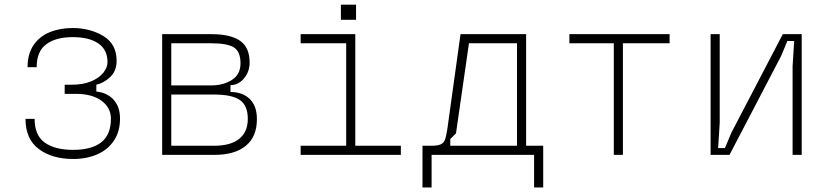

<svg xmlns="http://www.w3.org/2000/svg" viewBox="-20 -680 3640 843"><path d="M92 -158H132Q132 -86 176.5 -54Q221 -22 301 -22Q383 -22 425 -55.5Q467 -89 467 -159Q467 -207 426 -237.5Q385 -268 311 -268H264V-308H294Q345 -308 380.5 -323Q416 -338 434 -361Q452 -384 452 -407Q452 -462 411.5 -489.5Q371 -517 299 -517Q226 -517 183.5 -486Q141 -455 141 -385H101Q101 -443 127 -481.5Q153 -520 198 -538.5Q243 -557 299 -557Q375 -557 433.5 -522Q492 -487 492 -413Q492 -368 463.5 -341.5Q435 -315 403 -308V-278Q451 -273 479 -242Q507 -211 507 -159Q507 -103 480.5 -63Q454 -23 407.5 -2.5Q361 18 301 18Q209 18 150.5 -25.5Q92 -69 92 -158Z M692 -530H909Q992 -530 1034 -501Q1076 -472 1076 -405Q1076 -366 1052 -336.5Q1028 -307 992 -306V-276Q1045 -276 1076.5 -245.5Q1108 -215 1108 -157Q1108 -80 1059.5 -40Q1011 0 921 0H692ZM1068 -158Q1068 -217 1033 -241Q998 -265 919 -265H732V-40H919Q993 -40 1030.5 -70.5Q1068 -101 1068 -158ZM1036 -402Q1036 -453 1007.5 -471.5Q979 -490 907 -490H732V-305H907Q960 -305 998 -329Q1036 -353 1036 -402Z M1500 -40V-490H1300V-530H1540V-40H1740V0H1300V-40ZM1543.3 -659.6V-593H1476.7V-659.6Z M1835 143V-40H1874Q1902 -40 1915.5 -46.5Q1929 -53 1934 -67Q1939 -81 1944 -113L2002 -530H2290V-40H2365V143H2325V0H1875V143ZM2250 -40V-490H2039L1982 -94L1957 -70V-40Z M2675 -490H2480V-530H2920V-490H2715V0H2675Z M3500 0H3460V-390L3467 -500H3437L3409 -433L3183 0H3100V-530H3140V-140L3133 -30H3163L3191 -97L3417 -530H3500Z"/></svg>

Font: Fliege Mono Thin
Style: Regular
Weight: 100
Version: Version 0.020;Glyphs 3.3 (3306)